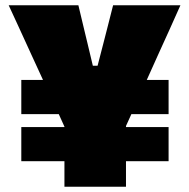

<svg xmlns="http://www.w3.org/2000/svg" viewBox="-20 -710 719 730"><path d="M61 -97V-227H225V-228.5L203.5 -276H61V-406H143.5L98 -505Q85.5 -532.5 74.2 -557Q63 -581.5 48.8 -612.5Q34.5 -643.5 13 -690H278Q286 -657 291.5 -633.5Q297 -610 302 -589.5Q307 -569 313 -544L333 -460H351L373 -545Q383 -583.5 390.5 -613.2Q398 -643 410 -690H666Q646 -645 624.8 -598Q603.5 -551 583 -506L538 -406H621V-276H479.5L459 -231V-227H621V-97H459V0H225V-97Z"/></svg>

Font: Commissioner Black
Style: Regular
Weight: 900
Designer: Kostas Bartsokas
Foundry: Kostas Bartsokas
Version: Version 1.000; ttfautohint (v1.8.3)